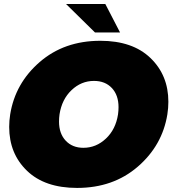

<svg xmlns="http://www.w3.org/2000/svg" viewBox="-20 -920 873 957"><path d="M578.3 -758.3H453.3L309.2 -900H505ZM25.8 -287.5Q25.8 -318.3 30.8 -350Q55.8 -505 177.9 -610.8Q300 -716.7 480 -716.7Q640.8 -716.7 730 -630.8Q819.2 -545 819.2 -412.5Q819.2 -381.7 814.2 -350Q789.2 -195 666.7 -89.2Q544.2 16.7 364.2 16.7Q203.3 16.7 114.6 -68.8Q25.8 -154.2 25.8 -287.5ZM274.2 -314.2Q274.2 -254.2 307.5 -218.8Q340.8 -183.3 395.8 -183.3Q459.2 -183.3 507.9 -229.2Q556.7 -275 568.3 -350Q570.8 -368.3 570.8 -385.8Q570.8 -445.8 537.5 -481.3Q504.2 -516.7 448.3 -516.7Q385 -516.7 336.7 -470.8Q288.3 -425 276.7 -350Q274.2 -331.7 274.2 -314.2Z"/></svg>

Font: BoonTook
Style: Italic
Weight: 400
Italic angle: -9°
Designer: Sungsit Sawaiwan
Foundry: FontUni
Version: Version 3.0